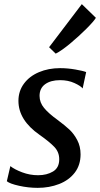

<svg xmlns="http://www.w3.org/2000/svg" viewBox="-20 -897 483 927"><path d="M270 -510Q225 -510 198 -490.5Q171 -471 171 -434Q171 -402 193 -375.5Q215 -349 258 -318Q293 -292 315 -271.5Q337 -251 353 -220.5Q369 -190 369 -152Q369 -100 341 -63.5Q313 -27 265.5 -8.5Q218 10 162 10Q117 10 72 0Q27 -10 13 -22L30 -95Q50 -79 87 -65Q124 -51 164 -51Q206 -51 236 -69Q266 -87 266 -128Q266 -163 242 -188Q218 -213 171 -246Q69 -317 69 -410Q69 -457 95.5 -493Q122 -529 168 -548.5Q214 -568 270 -568Q306 -568 343.5 -561.5Q381 -555 396 -549L379 -470Q370 -482 339.5 -496Q309 -510 270 -510ZM375 -877 443 -811Q433 -794 397 -758Q361 -722 319 -687Q277 -652 249 -638L217 -669Z"/></svg>

Font: Koeln Type Serif
Style: Italic
Weight: 400
Italic angle: -8°
Designer: Eben Sorkin
Foundry: Eben Sorkin
Version: Version 2.002